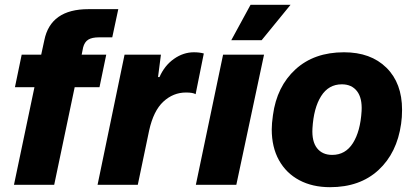

<svg xmlns="http://www.w3.org/2000/svg" viewBox="-20 -767 1719 797"><path d="M123 -405H42L70 -540H151L164 -600Q190 -729 347 -729H471L446 -612H391Q362 -612 346.5 -602.5Q331 -593 325 -570L319 -540H421L393 -405H290L205 0H38Z M497 -540H648L636 -447H642Q663 -495 702 -522.5Q741 -550 785 -550Q808 -550 826 -545L792 -376Q781 -383 752 -383Q699 -383 658 -345Q617 -307 599 -225L552 0H385Z M906 -540H1076L961 0H793ZM1020 -747H1186L1066 -600H940Z M1108 -230Q1108 -254 1113 -289Q1129 -408 1206.5 -479Q1284 -550 1408 -550Q1519 -550 1584 -486Q1649 -422 1649 -311Q1649 -280 1645 -253Q1628 -132 1551 -61Q1474 10 1350 10Q1277 10 1222.5 -19Q1168 -48 1138 -102Q1108 -156 1108 -230ZM1481 -306Q1484 -360 1462 -388.5Q1440 -417 1399 -417Q1344 -417 1313 -368Q1282 -319 1277 -234Q1274 -180 1296 -152Q1318 -124 1359 -124Q1414 -124 1445 -173Q1476 -222 1481 -306Z"/></svg>

Font: Mona Sans ExtraBold
Style: Italic
Weight: 800
Italic angle: -11.7°
Designer: Deni Anggara
Foundry: GitHub
Version: Version 2.000